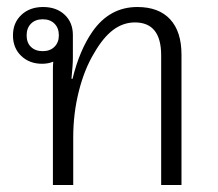

<svg xmlns="http://www.w3.org/2000/svg" viewBox="-20 -528 623 548"><path d="M131 0V-327Q131 -342 132 -352Q118 -346 100 -346Q64 -346 40.5 -368.5Q17 -391 17 -427Q17 -463 41 -485.5Q65 -508 103 -508Q141 -508 164.5 -486Q188 -464 188 -428V-363Q188 -352 187 -338.5Q186 -325 184 -303H187Q207 -385 244 -438Q293 -508 372 -508Q433 -508 465.5 -473Q498 -438 498 -372V0H440V-370Q440 -464 365 -464Q332 -464 303.5 -443Q275 -422 249 -377Q221 -331 205 -267.5Q189 -204 189 -136V0ZM102 -382Q123 -382 135.5 -394.5Q148 -407 148 -427Q148 -448 135.5 -460.5Q123 -473 102 -473Q81 -473 68.5 -460.5Q56 -448 56 -427Q56 -406 68.5 -394Q81 -382 102 -382Z"/></svg>

Font: Noto Sans Thai Looped UI Light
Style: Regular
Weight: 300
Designer: Cadson Demak Team
Foundry: Cadson Demak Co., Ltd.
Version: Version 1.000